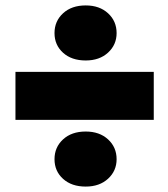

<svg xmlns="http://www.w3.org/2000/svg" viewBox="-20 -699 621 708"><path d="M296 -476Q244 -476 212.5 -504.5Q181 -533 181 -577Q181 -621 212.5 -650Q244 -679 296 -679Q347 -679 378.5 -650Q410 -621 410 -577Q410 -534 378.5 -505Q347 -476 296 -476ZM547 -434V-257H37V-434ZM296 -11Q244 -11 212.5 -39.5Q181 -68 181 -112Q181 -156 212.5 -185Q244 -214 296 -214Q347 -214 378.5 -185Q410 -156 410 -112Q410 -69 378.5 -40Q347 -11 296 -11Z"/></svg>

Font: DVN-Poppins ExtBd
Style: Regular
Weight: 800
Designer: Ninad Kale (Devanagari), Jonny Pinhorn (Latin)
Foundry: Indian Type Foundry
Version: 4.004